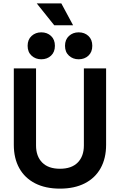

<svg xmlns="http://www.w3.org/2000/svg" viewBox="-20 -1106 712 1140"><path d="M336 14Q250 14 188.5 -17.5Q127 -49 94.5 -107.5Q62 -166 62 -246V-700H194V-242Q194 -178 230.5 -141Q267 -104 336 -104Q405 -104 441.5 -141Q478 -178 478 -242V-700H610V-246Q610 -166 577.5 -107.5Q545 -49 483.5 -17.5Q422 14 336 14ZM447 -754Q413 -754 389.5 -775.5Q366 -797 366 -834Q366 -871 389.5 -892.5Q413 -914 447 -914Q482 -914 505 -892.5Q528 -871 528 -834Q528 -797 505 -775.5Q482 -754 447 -754ZM225 -754Q191 -754 167.5 -775.5Q144 -797 144 -834Q144 -871 167.5 -892.5Q191 -914 225 -914Q260 -914 283 -892.5Q306 -871 306 -834Q306 -797 283 -775.5Q260 -754 225 -754ZM302 -956 198 -1086H344L414 -956Z"/></svg>

Font: Space Grotesk Light
Style: Bold
Weight: 700
Version: Version 2.000